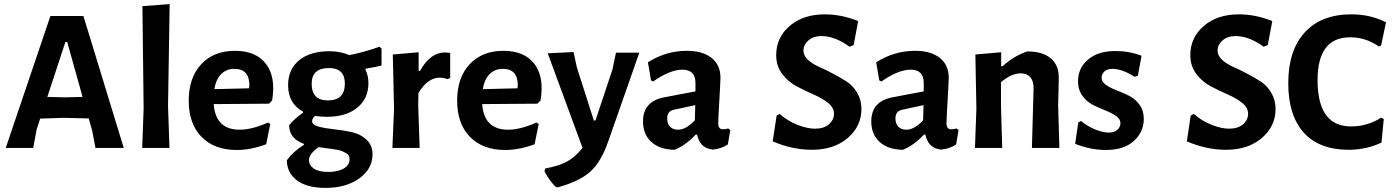

<svg xmlns="http://www.w3.org/2000/svg" viewBox="-20 -722 6796 937"><path d="M387 -644 584 0H446L430 -84L413 -144L287 -147L176 -143L159 -91L142 0H8L226 -644ZM299 -517 211 -249 297 -247 383 -249 308 -517Z M808 -702 800 -205 807 0H674L681 -193L675 -692Z M1136 10Q1026 10 963.5 -54Q901 -118 901 -231Q901 -343 962 -408.5Q1023 -474 1127 -474Q1230 -474 1278.5 -409.5Q1327 -345 1308 -232L1293 -216L1023 -214Q1032 -89 1150 -89Q1209 -89 1288 -124L1299 -117L1279 -18Q1203 10 1136 10ZM1124 -386Q1085 -386 1059.5 -360.5Q1034 -335 1026 -287L1195 -291L1197 -305Q1197 -386 1124 -386Z M1587 -472Q1641 -472 1685 -453Q1760 -468 1832 -494L1842 -485V-402Q1815 -395 1765 -387L1763 -383Q1778 -353 1778 -316Q1778 -241 1723.5 -196.5Q1669 -152 1576 -152Q1540 -152 1518 -157Q1503 -143 1503 -131Q1503 -113 1533.5 -104.5Q1564 -96 1607 -91.5Q1650 -87 1693.5 -78Q1737 -69 1767.5 -41.5Q1798 -14 1798 31Q1798 102 1733.5 148.5Q1669 195 1569 195Q1478 195 1429 158Q1380 121 1380 60Q1411 17 1463 -15V-20Q1391 -46 1391 -111Q1418 -144 1459 -172V-177Q1386 -217 1386 -306Q1386 -384 1440 -428Q1494 -472 1587 -472ZM1585 -390Q1501 -390 1501 -313Q1501 -232 1580 -232Q1663 -232 1663 -314Q1663 -390 1585 -390ZM1488 59Q1488 85 1512 101Q1536 117 1582 117Q1629 117 1657.5 100.5Q1686 84 1686 55Q1686 45 1682 37.5Q1678 30 1668.5 25Q1659 20 1650.5 16Q1642 12 1625.5 9Q1609 6 1598 4.5Q1587 3 1566.5 0.5Q1546 -2 1535 -4Q1488 29 1488 59Z M2023 -467V-376H2030Q2079 -466 2152 -466Q2161 -466 2177 -464V-341L2163 -336Q2146 -343 2126 -343Q2067 -343 2022 -268L2021 -205L2028 0H1895L1903 -192L1897 -456Z M2446 10Q2336 10 2273.5 -54Q2211 -118 2211 -231Q2211 -343 2272 -408.5Q2333 -474 2437 -474Q2540 -474 2588.5 -409.5Q2637 -345 2618 -232L2603 -216L2333 -214Q2342 -89 2460 -89Q2519 -89 2598 -124L2609 -117L2589 -18Q2513 10 2446 10ZM2434 -386Q2395 -386 2369.5 -360.5Q2344 -335 2336 -287L2505 -291L2507 -305Q2507 -386 2434 -386Z M2779 -468 2795 -394 2878 -134H2886L2969 -383L2986 -465H3100L2948 -31Q2913 69 2860.5 116Q2808 163 2703 192L2693 191Q2659 158 2637 113L2641 100Q2704 89 2745 67.5Q2786 46 2823 0L2653 -462Z M3332 -474Q3409 -474 3452.5 -439.5Q3496 -405 3496 -343Q3496 -326 3490.5 -231.5Q3485 -137 3485 -121Q3485 -91 3508 -91Q3518 -91 3534 -95L3544 -87L3532 -17Q3500 4 3459 8Q3396 2 3382 -65H3375Q3325 -12 3272 9Q3200 8 3159 -29Q3118 -66 3118 -130Q3118 -227 3221 -247L3374 -276V-317Q3374 -382 3310 -382Q3250 -382 3167 -324L3157 -330L3142 -418Q3230 -474 3332 -474ZM3373 -209 3267 -186Q3236 -179 3236 -144Q3236 -118 3250 -103.5Q3264 -89 3289 -89Q3328 -89 3371 -135Z M4005 -652Q4087 -652 4168 -619L4146 -502L4126 -494Q4054 -546 3989 -546Q3949 -546 3925 -524.5Q3901 -503 3901 -475Q3901 -451 3922 -431Q3943 -411 3974.5 -397Q4006 -383 4042.5 -364Q4079 -345 4110.5 -325Q4142 -305 4163 -269.5Q4184 -234 4184 -190Q4184 -106 4117 -48.5Q4050 9 3942 9Q3847 9 3751 -32L3770 -158L3785 -166Q3825 -131 3872.5 -112.5Q3920 -94 3957 -94Q4001 -94 4025.5 -115.5Q4050 -137 4050 -167Q4050 -197 4021 -220Q3992 -243 3950.5 -261Q3909 -279 3867.5 -301Q3826 -323 3797 -361.5Q3768 -400 3768 -453Q3768 -539 3834 -595.5Q3900 -652 4005 -652Z M4446 -474Q4523 -474 4566.5 -439.5Q4610 -405 4610 -343Q4610 -326 4604.5 -231.5Q4599 -137 4599 -121Q4599 -91 4622 -91Q4632 -91 4648 -95L4658 -87L4646 -17Q4614 4 4573 8Q4510 2 4496 -65H4489Q4439 -12 4386 9Q4314 8 4273 -29Q4232 -66 4232 -130Q4232 -227 4335 -247L4488 -276V-317Q4488 -382 4424 -382Q4364 -382 4281 -324L4271 -330L4256 -418Q4344 -474 4446 -474ZM4487 -209 4381 -186Q4350 -179 4350 -144Q4350 -118 4364 -103.5Q4378 -89 4403 -89Q4442 -89 4485 -135Z M4866 -467V-399H4873Q4928 -449 4993 -471Q5069 -471 5109 -436.5Q5149 -402 5147 -337L5144 -204L5150 0H5016L5024 -290Q5025 -325 5008.5 -344.5Q4992 -364 4961 -364Q4916 -364 4865 -321V-205L4871 0H4738L4745 -192L4740 -456Z M5423 -473Q5491 -473 5551 -450L5533 -352L5517 -347Q5457 -386 5408 -386Q5384 -386 5370 -373.5Q5356 -361 5356 -343Q5356 -323 5377 -308Q5398 -293 5428.5 -281.5Q5459 -270 5489.5 -255Q5520 -240 5541 -211Q5562 -182 5562 -142Q5562 -79 5514 -34.5Q5466 10 5376 10Q5304 10 5227 -20L5242 -124L5255 -132Q5286 -106 5324 -90.5Q5362 -75 5391 -75Q5418 -75 5433 -88.5Q5448 -102 5448 -121Q5448 -141 5426.5 -156Q5405 -171 5374.5 -183Q5344 -195 5314 -210Q5284 -225 5262.5 -254.5Q5241 -284 5241 -325Q5241 -390 5290 -431.5Q5339 -473 5423 -473Z M6026 -652Q6108 -652 6189 -619L6167 -502L6147 -494Q6075 -546 6010 -546Q5970 -546 5946 -524.5Q5922 -503 5922 -475Q5922 -451 5943 -431Q5964 -411 5995.5 -397Q6027 -383 6063.5 -364Q6100 -345 6131.5 -325Q6163 -305 6184 -269.5Q6205 -234 6205 -190Q6205 -106 6138 -48.5Q6071 9 5963 9Q5868 9 5772 -32L5791 -158L5806 -166Q5846 -131 5893.5 -112.5Q5941 -94 5978 -94Q6022 -94 6046.5 -115.5Q6071 -137 6071 -167Q6071 -197 6042 -220Q6013 -243 5971.5 -261Q5930 -279 5888.5 -301Q5847 -323 5818 -361.5Q5789 -400 5789 -453Q5789 -539 5855 -595.5Q5921 -652 6026 -652Z M6575 -652Q6669 -652 6744 -613L6720 -500L6709 -495Q6646 -540 6569 -540Q6410 -540 6410 -331Q6410 -105 6573 -105Q6653 -105 6721 -148L6733 -141L6722 -26Q6646 9 6562 9Q6418 9 6342.5 -75Q6267 -159 6267 -316Q6267 -476 6347.5 -564Q6428 -652 6575 -652Z"/></svg>

Font: Alegreya Sans SC
Style: Bold
Weight: 700
Designer: Juan Pablo del Peral
Foundry: Huerta Tipografica
Version: Version 2.007